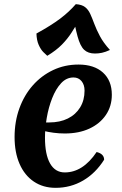

<svg xmlns="http://www.w3.org/2000/svg" viewBox="-20 -887 587 922"><path d="M247 15Q187 15 142.5 -15Q98 -45 74 -100Q50 -155 50 -229Q50 -303 73 -366.5Q96 -430 137.5 -477Q179 -524 235 -550.5Q291 -577 357 -577Q432 -577 474.5 -538.5Q517 -500 517 -432Q517 -377 488.5 -335Q460 -293 409.5 -269.5Q359 -246 291 -246Q264 -246 237.5 -249.5Q211 -253 187 -259L190 -299H216Q268 -299 306 -318Q344 -337 365 -371.5Q386 -406 386 -452Q386 -480 371.5 -497.5Q357 -515 333 -515Q299 -515 273.5 -487.5Q248 -460 230.5 -415.5Q213 -371 204.5 -321Q196 -271 196 -226Q196 -145 220.5 -102Q245 -59 291 -59Q378 -59 444 -157Q480 -148 480 -120Q439 -55 379 -20Q319 15 247 15ZM207 -619Q200 -625 188 -637Q176 -649 166 -671Q156 -693 155 -726Q226 -765 269 -797.5Q312 -830 344 -867Q373 -865 388.5 -853Q404 -841 413.5 -820Q423 -799 433 -772Q443 -745 460 -713Q477 -681 508 -647Q486 -637 469.5 -633.5Q453 -630 436 -630Q403 -630 384 -648Q365 -666 352.5 -712Q340 -758 325 -840L360 -790Q342 -759 323 -729.5Q304 -700 277 -672.5Q250 -645 207 -619Z"/></svg>

Font: Merienda
Style: Bold
Weight: 700
Designer: Eduardo Rodriguez Tunni
Foundry: Eduardo Rodriguez Tunni
Version: Version 2.001